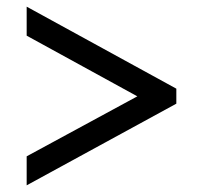

<svg xmlns="http://www.w3.org/2000/svg" viewBox="-20 -646 609 576"><path d="M60 -90 509 -335V-380L60 -626V-539L392 -357L60 -177Z"/></svg>

Font: Noto Serif Georgian Black
Style: Regular
Weight: 900
Designer: Monotype Design Team, Akaki Razmadze
Foundry: Google LLC
Version: Version 2.003